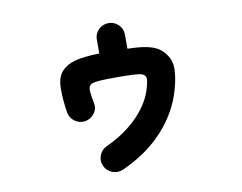

<svg xmlns="http://www.w3.org/2000/svg" viewBox="-77 -710 1154 915"><g transform="rotate(-10 500.0 -252.0)"><path d="M448 95Q422 106 395.5 96Q369 86 358 61Q346 35 356 9Q366 -17 392 -29Q487 -73 548.5 -137.5Q610 -202 628 -272Q635 -298 635.5 -308.5Q636 -319 631 -326Q626 -334 613.5 -337.5Q601 -341 573.5 -342.5Q546 -344 496 -344Q446 -344 419.5 -342.5Q393 -341 381 -337.5Q369 -334 364 -327Q357 -319 358.5 -298Q360 -277 367 -242Q373 -214 356 -191.5Q339 -169 311 -164Q283 -160 260.5 -176.5Q238 -193 233 -221Q223 -285 223.5 -338Q224 -391 249 -419Q273 -445 313 -456.5Q353 -468 433 -470V-537Q433 -566 453 -585.5Q473 -605 501 -605Q529 -605 549 -585.5Q569 -566 569 -537V-469Q623 -468 657 -461.5Q691 -455 712 -443Q733 -431 748 -411Q774 -378 773 -334.5Q772 -291 756 -236Q727 -133 649.5 -47Q572 39 448 95Z"/></g></svg>

Font: Zen Maru Gothic Black
Style: Regular
Weight: 900
Designer: Yoshimichi Ohira
Foundry: Positype
Version: Version 1.001